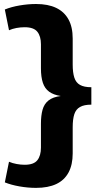

<svg xmlns="http://www.w3.org/2000/svg" viewBox="-20 -827 488 954"><path d="M159.1 -807.1Q219 -807.1 259.2 -787.8Q299.5 -768.5 320.3 -730.5Q341.2 -692.6 341.2 -635.4V-506.1Q341.2 -466.8 349.2 -441.7Q357.2 -416.5 377.5 -405.1Q397.8 -393.6 433.9 -393.6V-307Q397.8 -307 377.5 -295.5Q357.2 -284 349.2 -259.4Q341.2 -234.7 341.2 -194.5V-64.7Q341.2 -8.4 320.6 30Q300 68.4 259.5 87.5Q219 106.5 159.1 106.5Q118.6 106.5 77 99.2Q35.3 91.9 4 79.2L24.7 -23.3Q42.2 -15.8 62.7 -12.1Q83.1 -8.3 102.7 -8.3Q147.6 -8.3 165.5 -30.8Q183.4 -53.2 183.4 -93.5V-212.4Q183.4 -252.7 191.4 -281.6Q199.4 -310.6 221 -327.8Q242.7 -345.1 282 -350Q246.3 -355.5 224.4 -371.2Q202.5 -386.9 193 -415.6Q183.4 -444.2 183.4 -487.6V-607.1Q183.4 -646.9 165.5 -669.3Q147.6 -691.7 102.7 -691.7Q82.1 -691.7 61.9 -688Q41.7 -684.2 24.7 -676.7L4 -779.8Q36.3 -793 78 -800Q119.7 -807.1 159.1 -807.1Z"/></svg>

Font: Pathway Extreme 8pt Thin
Style: Regular
Weight: 100
Designer: Eduardo Rodriguez Tunni
Foundry: Eduardo Rodriguez Tunni
Version: Version 1.000